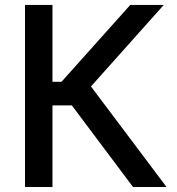

<svg xmlns="http://www.w3.org/2000/svg" viewBox="-20 -747 707 767"><path d="M189.6 -727.3V-420.1H225.5L500.4 -727.3H634.2L343.4 -401.6L645.2 0H511.4L267 -326H189.6V0H79.9V-727.3Z"/></svg>

Font: Inter P Medium
Style: Regular
Weight: 500
Designer: Rasmus Andersson
Foundry: rsms
Version: Version 3.018;git-588b23468